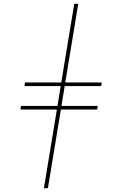

<svg xmlns="http://www.w3.org/2000/svg" viewBox="-20 -843 640 1006"><path d="M210 143 278 -269H87L90 -288H281L298 -392H108L111 -411H301L369 -823H390L322 -411H513L510 -392H319L302 -288H492L489 -269H299L231 143Z"/></svg>

Font: Iosevka SS04 Thin Extended
Style: Italic
Weight: 100
Width: 7
Italic angle: -9°
Monospace: yes
Designer: Belleve Invis
Foundry: Belleve Invis
Version: Version 19.0.0; ttfautohint (v1.8.4)